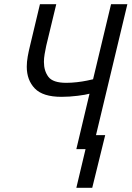

<svg xmlns="http://www.w3.org/2000/svg" viewBox="-20 -713 629 918"><path d="M345 185 389 0H345L408 -265Q391 -260 351.5 -255Q312 -250 274 -250Q185 -250 146.5 -290Q108 -330 108 -394Q108 -417 112.5 -442.5Q117 -468 124 -496L171 -693H249L201 -494Q197 -475 193.5 -455Q190 -435 190 -417Q190 -374 211.5 -345.5Q233 -317 297 -317Q321 -317 347.5 -320Q374 -323 395.5 -327.5Q417 -332 425 -334L511 -693H589L439 -67H483L421 185Z"/></svg>

Font: Ubuntu Sans Mono
Style: Italic
Weight: 400
Italic angle: -13.5°
Monospace: yes
Designer: Dalton Maag Ltd
Foundry: Dalton Maag Ltd
Version: Version 1.006